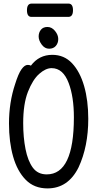

<svg xmlns="http://www.w3.org/2000/svg" viewBox="-20 -1024 540 1068"><path d="M360 -930H155Q130 -930 130 -967Q130 -1004 156 -1004H361Q386 -1004 386 -967Q386 -930 360 -930ZM286 -852Q304 -830 304 -807Q304 -784 290.5 -768.5Q277 -753 253 -753Q229 -753 212 -776Q195 -799 195 -821Q195 -843 207.5 -858.5Q220 -874 244 -874Q268 -874 286 -852ZM244 24Q170 24 123 -24Q76 -72 53 -153Q30 -234 30 -337Q30 -454 64 -556Q82 -614 99.5 -638.5Q117 -663 134 -663Q145 -663 152 -659Q197 -719 271 -719Q337 -719 381 -672Q425 -625 448 -545Q471 -465 471 -363Q471 -209 417 -93Q417 -93 417 -93Q359 24 244 24ZM240 -54Q391 -54 391 -371Q391 -486 362 -562Q331 -645 267 -645Q234 -645 198 -613Q162 -581 135.5 -513.5Q109 -446 109 -339Q109 -260 122 -194.5Q135 -129 162.5 -91.5Q190 -54 240 -54Z"/></svg>

Font: Moon Stars Kai HW
Style: Bold
Weight: 700
Designer: GuiWonder
Version: Version 1.101